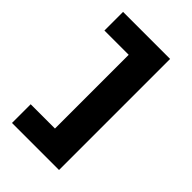

<svg xmlns="http://www.w3.org/2000/svg" viewBox="-234 -814 961 961"><g transform="rotate(45 246.5 -334.0)"><path d="M44.9 59.1V-73.2H216.8V-595.2H44.9V-727.1H377.9V59.1Z"/></g></svg>

Font: REH Gaming
Style: Gaming
Weight: 700
Designer: Astigmatic (AOETI)
Foundry: Astigmatic (AOETI)
Version: Version 1.001 2011